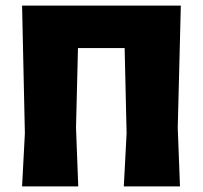

<svg xmlns="http://www.w3.org/2000/svg" viewBox="-20 -667 725 687"><path d="M59 0 69 -190 59 -647H627L616 -210L624 0H423L433 -190L426 -495H259L252 -210L260 0Z"/></svg>

Font: Alegreya Sans Black
Style: Regular
Weight: 900
Designer: Juan Pablo del Peral
Foundry: Huerta Tipografica
Version: Version 2.007